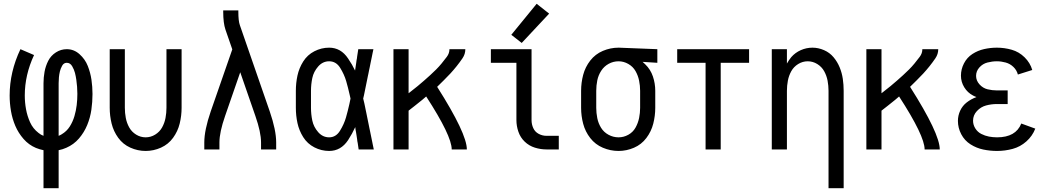

<svg xmlns="http://www.w3.org/2000/svg" viewBox="-20 -790 5540 1015"><path d="M210 205V4Q190 0 170 -8Q132 -24 104.5 -55.5Q77 -87 61 -124.5Q45 -162 38 -203Q31 -244 31 -285Q31 -410 88 -530L160 -499Q111 -394 111 -285Q111 -249 117.5 -213Q124 -177 139 -143.5Q154 -110 184 -87Q196 -77 210 -72V-350Q210 -380 215.5 -410.5Q221 -441 235 -468.5Q249 -496 275.5 -513Q302 -530 333 -530Q371 -530 400.5 -503.5Q430 -477 444 -441.5Q458 -406 463.5 -368.5Q469 -331 469 -293Q469 -251 463 -209.5Q457 -168 441 -129Q425 -90 397.5 -58Q370 -26 331 -9Q311 0 290 4V205ZM290 -72Q298 -75 306 -80Q333 -96 349 -121.5Q365 -147 373.5 -176Q382 -205 385.5 -234.5Q389 -264 389 -294Q389 -313 387.5 -331.5Q386 -350 383.5 -368Q381 -386 376.5 -404Q372 -422 361.5 -440Q351 -458 333 -458Q317 -458 308.5 -442.5Q300 -427 296.5 -412Q293 -397 291.5 -381.5Q290 -366 290 -350Z M750 8Q708 8 669 -9.5Q630 -27 605 -61.5Q580 -96 570 -137Q560 -178 560 -220V-530H640V-220Q640 -193 645 -166.5Q650 -140 663 -116.5Q676 -93 699.5 -78.5Q723 -64 750 -64Q777 -64 800.5 -78.5Q824 -93 837 -116.5Q850 -140 855 -166.5Q860 -193 860 -220V-530H940V-220Q940 -178 930 -137Q920 -96 895 -61.5Q870 -27 831 -9.5Q792 8 750 8Z M1060 0V-37Q1060 -102 1094 -201L1208 -529L1172 -633Q1160 -668 1160 -728V-735H1240V-728Q1240 -679 1248 -657L1406 -201Q1440 -102 1440 -37V0H1360V-37Q1360 -91 1330 -177L1250 -408L1170 -177Q1140 -91 1140 -37V0Z M1720 8Q1679 8 1642 -11Q1605 -30 1583 -65Q1561 -100 1552.5 -139.5Q1544 -179 1544 -220V-310Q1544 -351 1552.5 -390.5Q1561 -430 1583 -465Q1605 -500 1642 -519Q1679 -538 1720 -538Q1782 -538 1820 -481Q1842 -449 1857 -417Q1860 -437 1863 -457L1865 -472L1867 -482L1868 -491Q1871 -511 1874 -530H1954L1952 -520L1950 -511L1946 -491L1939 -457L1937 -447L1936 -442L1934 -432L1932 -423L1930 -413L1929 -408L1927 -398L1925 -389Q1915 -337 1904 -286L1900 -269Q1903 -257 1906 -244L1910 -225L1912 -215L1917 -191L1920 -176Q1926 -149 1931 -122L1933 -112L1937 -93L1939 -83Q1943 -61 1948 -39L1950 -29L1956 0H1876Q1873 -17 1871 -34L1869 -44L1868 -53L1865 -73L1862 -92L1860 -102L1858 -118Q1842 -83 1820 -49Q1782 8 1720 8ZM1720 -64Q1756 -64 1777.5 -99Q1799 -134 1809 -169Q1819 -204 1827 -240Q1830 -254 1833 -269L1828 -291Q1820 -327 1810 -361.5Q1800 -396 1778.5 -431Q1757 -466 1720 -466Q1686 -466 1662 -438.5Q1638 -411 1631 -377.5Q1624 -344 1624 -310V-220Q1624 -186 1631 -152.5Q1638 -119 1662 -91.5Q1686 -64 1720 -64Z M2060 0V-530H2140V-297L2154 -308Q2171 -321 2188 -335Q2205 -349 2221.5 -363.5Q2238 -378 2254 -392.5Q2270 -407 2285.5 -422.5Q2301 -438 2314.5 -454.5Q2328 -471 2342 -489.5Q2356 -508 2356 -530H2440Q2440 -504 2425 -482Q2410 -460 2394 -440Q2378 -420 2361 -401.5Q2344 -383 2326 -365.5Q2308 -348 2291 -331Q2448 -84 2448 0H2368Q2368 -72 2233 -280Q2222 -271 2212 -262Q2192 -246 2172 -230Q2156 -217 2140 -205V0Z M2869 0Q2838 0 2807.5 -9.5Q2777 -19 2754 -41Q2731 -63 2720.5 -93.5Q2710 -124 2710 -155V-458H2575V-530H2790V-155Q2790 -133 2799 -113Q2808 -93 2827.5 -82.5Q2847 -72 2869 -72H2934V0ZM2738 -563 2683 -606 2817 -770 2883 -718Z M3250 8Q3207 8 3167 -9Q3127 -26 3100.5 -60Q3074 -94 3063 -135.5Q3052 -177 3052 -220V-310Q3052 -353 3063 -394.5Q3074 -436 3100.5 -470Q3127 -504 3167 -521Q3207 -538 3250 -538H3251L3455 -530V-458L3377 -463Q3384 -457 3391 -450Q3419 -423 3431.5 -386Q3444 -349 3444 -310V-220Q3444 -178 3433.5 -136.5Q3423 -95 3397 -60.5Q3371 -26 3331.5 -9Q3292 8 3250 8ZM3250 -64Q3277 -64 3301.5 -77.5Q3326 -91 3339.5 -115Q3353 -139 3358.5 -166Q3364 -193 3364 -220V-310Q3364 -337 3358.5 -364Q3353 -391 3339.5 -414.5Q3326 -438 3301.5 -452Q3277 -466 3250 -466Q3222 -466 3197.5 -452.5Q3173 -439 3158 -415.5Q3143 -392 3137.5 -365Q3132 -338 3132 -310V-220Q3132 -193 3137.5 -165.5Q3143 -138 3157.5 -114.5Q3172 -91 3197 -77.5Q3222 -64 3250 -64Z M3560 -458V-530H3940V-458ZM3710 0V-530H3790V0Z M4360 205V-310Q4360 -337 4355 -363.5Q4350 -390 4337 -413.5Q4324 -437 4300.5 -451.5Q4277 -466 4250 -466Q4223 -466 4199.5 -451.5Q4176 -437 4163 -413.5Q4150 -390 4145 -363.5Q4140 -337 4140 -310V0H4060V-530H4140V-454Q4150 -472 4163 -488Q4184 -512 4213.5 -525Q4243 -538 4275 -538Q4306 -538 4336 -525Q4366 -512 4386.5 -487.5Q4407 -463 4419 -433.5Q4431 -404 4435.5 -373Q4440 -342 4440 -310V205Z M4560 0V-530H4640V-297L4654 -308Q4671 -321 4688 -335Q4705 -349 4721.5 -363.5Q4738 -378 4754 -392.5Q4770 -407 4785.5 -422.5Q4801 -438 4814.5 -454.5Q4828 -471 4842 -489.5Q4856 -508 4856 -530H4940Q4940 -504 4925 -482Q4910 -460 4894 -440Q4878 -420 4861 -401.5Q4844 -383 4826 -365.5Q4808 -348 4791 -331Q4948 -84 4948 0H4868Q4868 -72 4733 -280Q4722 -271 4712 -262Q4692 -246 4672 -230Q4656 -217 4640 -205V0Z M5251 8Q5214 8 5178 0.5Q5142 -7 5110.5 -27Q5079 -47 5061.5 -80.5Q5044 -114 5044 -151Q5044 -179 5056 -205Q5068 -231 5090.5 -248.5Q5113 -266 5140 -276L5142 -277Q5133 -280 5124 -285Q5095 -300 5077.5 -328.5Q5060 -357 5060 -390Q5060 -424 5076 -455Q5092 -486 5120.5 -504.5Q5149 -523 5182.5 -530.5Q5216 -538 5250 -538Q5290 -538 5328.5 -527Q5367 -516 5396.5 -487Q5426 -458 5437 -420L5361 -396Q5355 -419 5337.5 -436Q5320 -453 5296.5 -459.5Q5273 -466 5250 -466Q5225 -466 5200 -459.5Q5175 -453 5157.5 -433.5Q5140 -414 5140 -389Q5140 -364 5158 -344Q5176 -324 5200.5 -318Q5225 -312 5250 -312H5307V-240H5250Q5221 -240 5193 -232.5Q5165 -225 5144.5 -203Q5124 -181 5124 -152Q5124 -130 5136 -111Q5148 -92 5167.5 -82Q5187 -72 5208 -68Q5229 -64 5251 -64Q5350 -64 5379 -137L5453 -110Q5438 -71 5406 -42.5Q5374 -14 5333.5 -3Q5293 8 5251 8Z"/></svg>

Font: Iosevka SS01
Style: Regular
Weight: 400
Monospace: yes
Designer: Belleve Invis
Foundry: Belleve Invis
Version: 2.3.3; ttfautohint (v1.8.3)